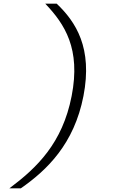

<svg xmlns="http://www.w3.org/2000/svg" viewBox="-20 -821 660 1041"><path d="M368.5 -300.5C318.5 -44 179.5 89 31 200H93C235.5 101 382 -41 432.5 -300.5C483 -561 391.5 -702 287.5 -801H225.5C331 -690 418.5 -557 368.5 -300.5Z"/></svg>

Font: Monaspace Neon ExtraLight
Style: Italic
Weight: 200
Italic angle: -11°
Designer: Riley Cran & the Lettermatic Team
Foundry: Lettermatic
Version: Version 1.200 (Monaspace Neon)